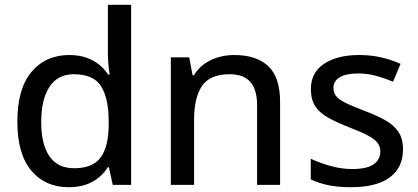

<svg xmlns="http://www.w3.org/2000/svg" viewBox="-20 -780 1764 810"><path d="M269.5 9.8Q170.9 9.8 112.1 -60.1Q53.2 -129.9 53.2 -267.1Q53.2 -405.8 113 -476.8Q172.9 -547.9 272 -547.9Q313.5 -547.9 344.7 -536.6Q376 -525.4 398.7 -506.8Q421.4 -488.3 436.5 -464.8H442.4Q439.9 -480 437.5 -507.3Q435.1 -534.7 435.1 -555.2V-759.8H533.2V0H455.6L439.5 -74.7H435.1Q420.4 -51.3 397.7 -32Q375 -12.7 343.5 -1.5Q312 9.8 269.5 9.8ZM292.5 -70.3Q372.1 -70.3 405 -116.2Q438 -162.1 438.5 -252.4V-267.6Q438.5 -363.8 407 -415.3Q375.5 -466.8 291.5 -466.8Q223.1 -466.8 188.5 -413.3Q153.8 -359.9 153.8 -265.1Q153.8 -171.4 188.5 -120.8Q223.1 -70.3 292.5 -70.3Z M968.3 -547.9Q1061.5 -547.9 1111.6 -501Q1161.6 -454.1 1161.6 -350.6V0H1064.5V-337.4Q1064.5 -401.9 1036.1 -434.3Q1007.8 -466.8 949.2 -466.8Q865.7 -466.8 832.3 -417.5Q798.8 -368.2 798.8 -274.4V0H700.7V-538.1H778.3L792.5 -462.4H797.9Q814.9 -490.7 841.3 -509.8Q867.7 -528.8 900.1 -538.3Q932.6 -547.9 968.3 -547.9Z M1680.2 -150.4Q1680.2 -98.1 1654.5 -62.3Q1628.9 -26.4 1580.1 -8.3Q1531.2 9.8 1462.9 9.8Q1406.2 9.8 1365.2 1.2Q1324.2 -7.3 1291 -23.4V-110.4Q1326.7 -93.3 1373.5 -80.1Q1420.4 -66.9 1465.3 -66.9Q1528.3 -66.9 1556.4 -86.9Q1584.5 -106.9 1584.5 -141.1Q1584.5 -161.1 1573.2 -176.5Q1562 -191.9 1533.9 -207.3Q1505.9 -222.7 1453.6 -242.7Q1402.3 -262.7 1366 -282.7Q1329.6 -302.7 1310.5 -331.1Q1291.5 -359.4 1291.5 -404.3Q1291.5 -474.1 1347.4 -511Q1403.3 -547.9 1495.1 -547.9Q1543.9 -547.9 1587.2 -538.1Q1630.4 -528.3 1669.9 -510.7L1638.2 -435.1Q1603 -450.2 1565.9 -460.2Q1528.8 -470.2 1490.2 -470.2Q1439.9 -470.2 1413.3 -454.1Q1386.7 -438 1386.7 -409.7Q1386.7 -387.7 1399.2 -373Q1411.6 -358.4 1440.9 -344.5Q1470.2 -330.6 1520 -311.5Q1569.3 -293 1605.2 -272.9Q1641.1 -252.9 1660.6 -224.1Q1680.2 -195.3 1680.2 -150.4Z"/></svg>

Font: Open Sans Medium
Style: Regular
Weight: 500
Designer: Monotype Design Team
Foundry: Monotype Imaging Inc.
Version: Version 3.000